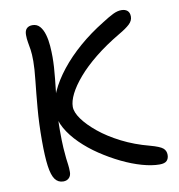

<svg xmlns="http://www.w3.org/2000/svg" viewBox="-81 -784 808 869"><g transform="rotate(-10 323.0 -349.5)"><path d="M583 11Q548 11 503.5 -1.5Q459 -14 411.5 -37Q364 -60 319 -90Q274 -120 238 -155.5Q202 -191 180.5 -229Q159 -267 159 -305Q159 -349 180.5 -396.5Q202 -444 240 -492Q278 -540 329.5 -584.5Q381 -629 443 -667Q474 -687 494.5 -697Q515 -707 533 -707Q551 -707 561 -698Q571 -689 571 -671Q571 -652 554.5 -636.5Q538 -621 505 -602Q439 -563 389.5 -523Q340 -483 307 -444.5Q274 -406 257.5 -373Q241 -340 241 -314Q241 -289 264 -257Q287 -225 328.5 -191Q370 -157 428 -127.5Q486 -98 555 -80Q599 -68 612.5 -56.5Q626 -45 626 -26Q626 -9 616.5 1Q607 11 583 11ZM141 11Q117 11 103 -8Q89 -27 83 -70.5Q77 -114 77 -187Q77 -266 83 -335.5Q89 -405 95 -460Q101 -515 101 -549Q101 -582 98 -601.5Q95 -621 92 -637Q89 -653 89 -671Q89 -691 98.5 -700.5Q108 -710 125 -710Q146 -710 159 -695Q172 -680 179 -655.5Q186 -631 188 -603.5Q190 -576 190 -552Q190 -509 184 -453Q178 -397 171.5 -336.5Q165 -276 165 -219Q165 -168 167 -138Q169 -108 171 -90.5Q173 -73 175 -59.5Q177 -46 177 -26Q177 -9 167 1Q157 11 141 11Z"/></g></svg>

Font: Shantell Sans
Style: Regular
Weight: 400
Designer: Stephen Nixon, Anya Danilova, Shantell Martin
Foundry: Arrow Type
Version: Version 1.008;[ac192a2d6]